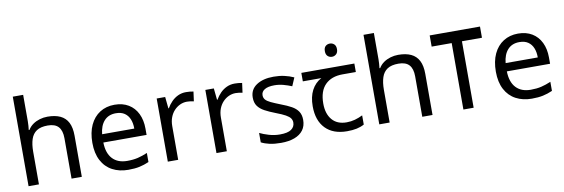

<svg xmlns="http://www.w3.org/2000/svg" viewBox="-55 -1177 4717 1605"><g transform="rotate(-10 2303.5 -375.0)"><path d="M173 -537Q173 -518 171.5 -498Q170 -478 168 -462H174Q191 -490 217 -508Q243 -526 275 -535.5Q307 -545 341 -545Q406 -545 449.5 -524.5Q493 -504 515 -461Q537 -418 537 -349V0H450V-343Q450 -408 421 -440Q392 -472 330 -472Q270 -472 236 -449.5Q202 -427 187.5 -383.5Q173 -340 173 -277V0H85V-760H173Z M910 -546Q979 -546 1028.5 -516Q1078 -486 1104.5 -431.5Q1131 -377 1131 -304V-251H764Q766 -160 810.5 -112.5Q855 -65 935 -65Q986 -65 1025.5 -74.5Q1065 -84 1107 -102V-25Q1066 -7 1026 1.5Q986 10 931 10Q855 10 796.5 -21Q738 -52 705.5 -113.5Q673 -175 673 -264Q673 -352 702.5 -415Q732 -478 785.5 -512Q839 -546 910 -546ZM909 -474Q846 -474 809.5 -433.5Q773 -393 766 -321H1039Q1039 -367 1025 -401Q1011 -435 982.5 -454.5Q954 -474 909 -474Z M1517 -546Q1532 -546 1549.5 -544.5Q1567 -543 1580 -540L1569 -459Q1556 -462 1540.5 -464Q1525 -466 1511 -466Q1480 -466 1452 -453Q1424 -440 1402 -416.5Q1380 -393 1367.5 -360Q1355 -327 1355 -286V0H1267V-536H1339L1349 -438H1353Q1370 -468 1394 -492.5Q1418 -517 1449 -531.5Q1480 -546 1517 -546Z M1930 -546Q1945 -546 1962.5 -544.5Q1980 -543 1993 -540L1982 -459Q1969 -462 1953.5 -464Q1938 -466 1924 -466Q1893 -466 1865 -453Q1837 -440 1815 -416.5Q1793 -393 1780.5 -360Q1768 -327 1768 -286V0H1680V-536H1752L1762 -438H1766Q1783 -468 1807 -492.5Q1831 -517 1862 -531.5Q1893 -546 1930 -546Z M2442 -148Q2442 -96 2416 -61Q2390 -26 2342 -8Q2294 10 2228 10Q2172 10 2131.5 1Q2091 -8 2060 -24V-104Q2092 -88 2137.5 -74.5Q2183 -61 2230 -61Q2297 -61 2327 -82.5Q2357 -104 2357 -140Q2357 -160 2346 -176Q2335 -192 2306.5 -208Q2278 -224 2225 -244Q2173 -264 2136 -284Q2099 -304 2079 -332Q2059 -360 2059 -404Q2059 -472 2114.5 -509Q2170 -546 2260 -546Q2309 -546 2351.5 -536.5Q2394 -527 2431 -510L2401 -440Q2367 -454 2330 -464Q2293 -474 2254 -474Q2200 -474 2171.5 -456.5Q2143 -439 2143 -409Q2143 -387 2156 -371.5Q2169 -356 2199.5 -341.5Q2230 -327 2281 -307Q2332 -288 2368 -268Q2404 -248 2423 -219.5Q2442 -191 2442 -148Z M2772 -737Q2792 -737 2807.5 -723.5Q2823 -710 2823 -681Q2823 -653 2807.5 -639Q2792 -625 2772 -625Q2750 -625 2735 -639Q2720 -653 2720 -681Q2720 -710 2735 -723.5Q2750 -737 2772 -737ZM2788 10Q2670 10 2605 -57Q2540 -124 2540 -245Q2540 -325 2569 -380.5Q2598 -436 2652 -465H2495V-537H2945V-465H2832Q2738 -465 2684.5 -411.5Q2631 -358 2631 -252Q2631 -165 2674 -114.5Q2717 -64 2797 -64Q2834 -64 2868 -73.5Q2902 -83 2934 -99V-21Q2905 -5 2870 2.5Q2835 10 2788 10Z M3150 -537Q3150 -518 3148.5 -498Q3147 -478 3145 -462H3151Q3168 -490 3194 -508Q3220 -526 3252 -535.5Q3284 -545 3318 -545Q3383 -545 3426.5 -524.5Q3470 -504 3492 -461Q3514 -418 3514 -349V0H3427V-343Q3427 -408 3398 -440Q3369 -472 3307 -472Q3247 -472 3213 -449.5Q3179 -427 3164.5 -383.5Q3150 -340 3150 -277V0H3062V-760H3150Z M4033 -659V-564H3863V0H3776V-564H3606V-659Z M4335 -546Q4404 -546 4453.5 -516Q4503 -486 4529.5 -431.5Q4556 -377 4556 -304V-251H4189Q4191 -160 4235.5 -112.5Q4280 -65 4360 -65Q4411 -65 4450.5 -74.5Q4490 -84 4532 -102V-25Q4491 -7 4451 1.5Q4411 10 4356 10Q4280 10 4221.5 -21Q4163 -52 4130.5 -113.5Q4098 -175 4098 -264Q4098 -352 4127.5 -415Q4157 -478 4210.5 -512Q4264 -546 4335 -546ZM4334 -474Q4271 -474 4234.5 -433.5Q4198 -393 4191 -321H4464Q4464 -367 4450 -401Q4436 -435 4407.5 -454.5Q4379 -474 4334 -474Z"/></g></svg>

Font: ukorean05
Style: Book
Weight: 400
Designer: Jelle Bosma - Monotype Design Team
Foundry: Monotype Imaging Inc.
Version: Version 2.003